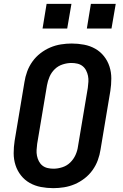

<svg xmlns="http://www.w3.org/2000/svg" viewBox="-20 -969 640 997"><path d="M257 8Q224 8 192.5 2Q161 -4 134.5 -19Q108 -34 89 -58Q70 -82 60.5 -111.5Q51 -141 51 -173.5Q51 -206 56 -238L107 -543Q111 -570 121 -597.5Q131 -625 148.5 -649.5Q166 -674 190 -692.5Q214 -711 241 -722.5Q268 -734 296.5 -738.5Q325 -743 352 -743Q385 -743 416.5 -737Q448 -731 474.5 -716Q501 -701 520 -677Q539 -653 548.5 -623.5Q558 -594 558 -561.5Q558 -529 553 -497L502 -192Q498 -165 488 -137.5Q478 -110 460.5 -85.5Q443 -61 419 -42.5Q395 -24 368 -12.5Q341 -1 312.5 3.5Q284 8 257 8ZM258 -93Q280 -93 303.5 -100.5Q327 -108 344.5 -125Q362 -142 372 -164Q382 -186 385 -209L436 -513Q438 -529 439 -544.5Q440 -560 437 -575Q434 -590 427 -603.5Q420 -617 408.5 -626Q397 -635 382 -638.5Q367 -642 351 -642Q329 -642 305.5 -634.5Q282 -627 264.5 -610Q247 -593 237.5 -571Q228 -549 224 -526L173 -222Q171 -206 170 -190.5Q169 -175 172 -160Q175 -145 182 -131.5Q189 -118 200.5 -109Q212 -100 227 -96.5Q242 -93 258 -93ZM559 -821H431L452 -949H581ZM201 -821 222 -949H351L329 -821Z"/></svg>

Font: Iosevka SS04 Extended
Style: Bold Italic
Weight: 700
Width: 7
Italic angle: -9°
Monospace: yes
Designer: Belleve Invis
Foundry: Belleve Invis
Version: Version 19.0.0; ttfautohint (v1.8.4)